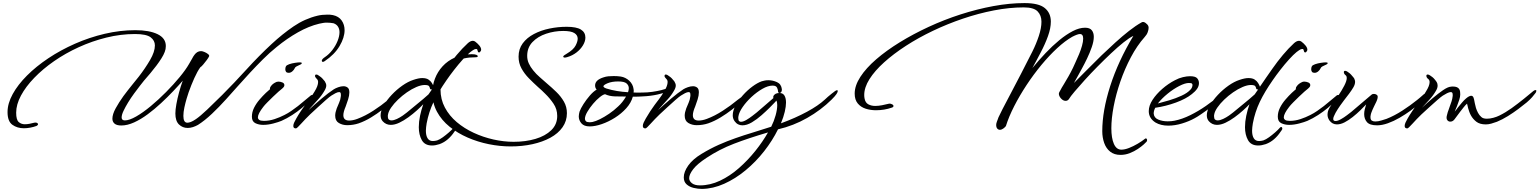

<svg xmlns="http://www.w3.org/2000/svg" viewBox="-20 -803 9998 1247"><path d="M135 30Q92 30 60.5 7.5Q29 -15 29 -75Q29 -131 62.5 -192Q96 -253 155.5 -312.5Q215 -372 294.5 -425Q374 -478 467 -519Q560 -560 660 -583.5Q760 -607 859 -607Q950 -607 1003.5 -581Q1057 -555 1057 -504Q1057 -484 1050 -466Q1043 -447 1028.5 -424Q1014 -401 996 -377Q978 -353 957 -328Q936 -303 915 -279Q906 -268 888.5 -245.5Q871 -223 850.5 -195Q830 -167 812 -137.5Q794 -108 782 -82.5Q770 -57 770 -40Q770 -21 791 -21Q820 -21 864.5 -46.5Q909 -72 959.5 -114Q1010 -156 1059 -205.5Q1108 -255 1147.5 -303Q1187 -351 1208 -388Q1213 -397 1218 -405.5Q1223 -414 1227 -421Q1231 -429 1235 -435.5Q1239 -442 1243 -447Q1251 -458 1261.5 -464.5Q1272 -471 1286 -471Q1294 -471 1307.5 -465.5Q1321 -460 1331 -452Q1341 -444 1338 -437Q1334 -428 1322.5 -412.5Q1311 -397 1299.5 -383.5Q1288 -370 1281 -366Q1262 -340 1242 -295.5Q1222 -251 1205 -203Q1200 -189 1192 -162Q1184 -135 1177.5 -105Q1171 -75 1171 -50Q1171 -6 1197 -6Q1206 -6 1219.5 -11Q1233 -16 1252 -29Q1280 -48 1326 -91.5Q1372 -135 1423 -186Q1500 -263 1581 -352Q1662 -441 1744 -517Q1814 -582 1886.5 -631.5Q1959 -681 2042 -701Q2071 -708 2106 -708Q2115 -708 2124 -707.5Q2133 -707 2142 -705Q2180 -697 2199 -670Q2218 -643 2218 -607Q2218 -559 2185.5 -504Q2153 -449 2089 -406Q2085 -403 2078 -401Q2070 -401 2070 -410Q2072 -420 2090 -432Q2117 -450 2138.5 -478Q2160 -506 2172.5 -537Q2185 -568 2185 -594Q2185 -614 2175.5 -629.5Q2166 -645 2146 -652Q2135 -654 2124 -655Q2113 -656 2102 -656Q2090 -656 2078.5 -654Q2067 -652 2053 -649Q1986 -633 1915 -593Q1844 -553 1777 -498Q1731 -461 1688 -418Q1645 -375 1604 -331Q1564 -288 1525 -244Q1486 -200 1449 -159Q1403 -108 1356.5 -64Q1310 -20 1266 8Q1250 17 1233 22.5Q1216 28 1199 28Q1166 28 1142.5 5.5Q1119 -17 1119 -66Q1119 -90 1125.5 -126.5Q1132 -163 1143 -203.5Q1154 -244 1167 -279Q1141 -249 1104.5 -210.5Q1068 -172 1026 -133Q984 -94 939.5 -61Q895 -28 851 -8Q807 12 768 12Q738 12 724 0Q710 -12 710 -32Q710 -61 731.5 -100Q753 -139 781 -178Q810 -217 838.5 -252Q867 -287 882 -306Q923 -359 954.5 -413Q986 -467 986 -508Q986 -540 958 -561Q930 -582 857 -582Q764 -582 671 -559Q578 -536 491.5 -496.5Q405 -457 331.5 -406Q258 -355 202.5 -297.5Q147 -240 116 -182Q85 -124 85 -71Q85 -25 101.5 -10.5Q118 4 141 4Q156 4 171.5 1Q187 -2 202 -6Q205 -7 210 -7Q219 -7 223 -3Q227 0 227 3Q227 7 224 10Q221 13 217 15Q198 22 176.5 26Q155 30 135 30Z M1855 -330Q1843 -330 1838 -336.5Q1833 -343 1833 -353Q1833 -364 1837 -372Q1841 -380 1858.5 -386Q1876 -392 1896.5 -395Q1917 -398 1928 -398Q1940 -398 1940 -393Q1940 -389 1935 -386Q1933 -385 1929.5 -383Q1926 -381 1921 -379Q1914 -376 1905.5 -371.5Q1897 -367 1895 -361Q1889 -348 1878 -339Q1867 -330 1855 -330ZM1689 8Q1661 8 1638.5 -3Q1616 -14 1616 -45Q1616 -75 1630 -103Q1644 -131 1665.5 -156Q1687 -181 1707 -200Q1724 -215 1734 -224Q1733 -225 1733 -228Q1733 -236 1740 -244Q1751 -260 1776 -271Q1782 -273 1788 -273Q1801 -273 1814 -267.5Q1827 -262 1827 -250Q1827 -243 1822 -237Q1817 -231 1813 -228Q1805 -222 1788.5 -207.5Q1772 -193 1753 -174.5Q1734 -156 1716.5 -138.5Q1699 -121 1690 -109Q1655 -64 1655 -41Q1655 -31 1663.5 -24.5Q1672 -18 1694 -18Q1729 -18 1763.5 -29.5Q1798 -41 1827 -56Q1851 -68 1872.5 -83Q1894 -98 1915 -114Q1936 -131 1957.5 -149Q1979 -167 2001 -185Q2004 -186 2008 -186Q2016 -186 2016 -179Q2016 -173 2011 -168Q2005 -160 1986 -142Q1967 -124 1939.5 -101Q1912 -78 1878 -56Q1844 -34 1808 -18Q1789 -10 1755 -1Q1721 8 1689 8Z M1902 31Q1885 31 1885 15Q1885 5 1890.5 -7Q1896 -19 1904 -33Q1917 -56 1933.5 -81Q1950 -106 1962 -122Q1972 -135 1990 -159Q2008 -183 2024 -210Q2046 -246 2046 -270Q2046 -283 2038 -290Q2034 -294 2030 -299.5Q2026 -305 2026 -309Q2026 -319 2034 -319Q2042 -319 2049 -313Q2056 -309 2064.5 -302Q2073 -295 2080 -286Q2083 -282 2086.5 -278.5Q2090 -275 2092 -270Q2095 -265 2097 -259.5Q2099 -254 2099 -247Q2099 -233 2087 -213Q2069 -182 2044.5 -155.5Q2020 -129 1997 -103Q1994 -99 1990.5 -95.5Q1987 -92 1984 -88Q2023 -124 2068.5 -162.5Q2114 -201 2148 -223Q2159 -230 2177 -236.5Q2195 -243 2211 -243Q2226 -243 2237.5 -234.5Q2249 -226 2249 -203Q2249 -183 2241 -157.5Q2233 -132 2225 -111Q2218 -95 2214 -80.5Q2210 -66 2210 -55Q2210 -20 2248 -20Q2258 -20 2271.5 -22.5Q2285 -25 2301 -31Q2352 -50 2404.5 -84Q2457 -118 2499 -153Q2504 -157 2509 -160.5Q2514 -164 2518 -167Q2523 -171 2527.5 -174.5Q2532 -178 2538 -183Q2544 -185 2546 -185Q2552 -185 2552 -178Q2552 -171 2548 -166Q2542 -158 2519 -137Q2496 -116 2462.5 -90Q2429 -64 2389.5 -40Q2350 -16 2310 -2Q2274 10 2235 10Q2205 10 2181 -4Q2157 -18 2157 -52Q2157 -72 2167 -99Q2174 -117 2182.5 -136Q2191 -155 2193 -174Q2194 -178 2194 -181.5Q2194 -185 2194 -187Q2194 -199 2190.5 -202Q2187 -205 2183 -205Q2173 -205 2158.5 -197.5Q2144 -190 2132 -182Q2121 -175 2097.5 -154.5Q2074 -134 2046.5 -108.5Q2019 -83 1994 -60Q1978 -45 1963.5 -29.5Q1949 -14 1937 -1Q1924 13 1915 22Q1906 31 1902 31Z M2786 142Q2739 142 2719.5 107Q2700 72 2700 23Q2700 -12 2708 -50.5Q2716 -89 2729 -126Q2712 -108 2687 -85.5Q2662 -63 2632.5 -41.5Q2603 -20 2573.5 -6Q2544 8 2518 8Q2487 8 2466 -15Q2452 -30 2452 -54Q2452 -83 2472 -118Q2492 -153 2524 -187Q2556 -221 2593 -247Q2630 -273 2664 -284Q2699 -296 2722 -296Q2748 -296 2762.5 -286.5Q2777 -277 2785 -264Q2793 -251 2797 -240Q2816 -267 2836 -297Q2856 -327 2878 -357Q2910 -403 2946 -446Q2982 -489 3019 -523Q3036 -538 3051 -538Q3059 -538 3066 -533Q3081 -522 3093 -507.5Q3105 -493 3105 -480Q3105 -476 3102 -471Q3096 -462 3091.5 -462.5Q3087 -463 3085 -465Q3084 -467 3083 -470.5Q3082 -474 3081 -477Q3080 -485 3072 -485Q3063 -485 3051 -476.5Q3039 -468 3035 -465Q3014 -448 2986 -417Q2958 -386 2930 -350Q2902 -314 2880 -282Q2827 -206 2796 -141Q2765 -76 2751 -2Q2749 11 2747.5 23Q2746 35 2746 46Q2746 77 2757 95Q2768 113 2791 113Q2804 113 2819 109Q2836 103 2856 88.5Q2876 74 2895.5 57Q2915 40 2928 25Q2931 22 2935.5 22Q2940 22 2941 26Q2944 33 2941 38Q2940 40 2937 44.5Q2934 49 2930 54Q2913 80 2889 101Q2865 122 2835 133Q2808 142 2786 142ZM2499 -48Q2499 -32 2505.5 -26.5Q2512 -21 2522 -21Q2538 -21 2558 -30.5Q2578 -40 2596 -52.5Q2614 -65 2622 -72Q2653 -98 2692.5 -130Q2732 -162 2763 -190Q2768 -198 2774 -206Q2780 -214 2786 -223Q2785 -223 2784 -222.5Q2783 -222 2782 -222Q2772 -222 2772 -232Q2772 -233 2767.5 -242Q2763 -251 2738 -251Q2715 -251 2684.5 -238Q2654 -225 2623 -203.5Q2592 -182 2565 -156Q2538 -130 2520.5 -104.5Q2503 -79 2500 -59Q2499 -56 2499 -53Q2499 -50 2499 -48Z M3297 148Q3227 148 3155 133.5Q3083 119 3017.5 90.5Q2952 62 2900 20Q2848 -22 2818 -77.5Q2788 -133 2788 -202Q2788 -248 2805 -292.5Q2822 -337 2854.5 -372.5Q2887 -408 2934.5 -429.5Q2982 -451 3044 -451Q3064 -451 3073.5 -447Q3083 -443 3083 -438Q3083 -431 3068 -431Q2987 -431 2937 -402Q2887 -373 2864 -325.5Q2841 -278 2841 -222Q2841 -158 2869.5 -104.5Q2898 -51 2946.5 -10Q2995 31 3056.5 59.5Q3118 88 3185 103Q3252 118 3316 118Q3394 118 3458 99Q3522 80 3560.5 42.5Q3599 5 3599 -50Q3599 -94 3575 -129.5Q3551 -165 3521 -194Q3510 -205 3498.5 -216Q3487 -227 3475 -237Q3444 -265 3415 -294.5Q3386 -324 3367 -358.5Q3348 -393 3348 -435Q3348 -485 3375 -521.5Q3402 -558 3447.5 -582Q3493 -606 3548.5 -617.5Q3604 -629 3660 -629Q3724 -629 3753 -611Q3782 -593 3782 -559Q3782 -535 3766.5 -509Q3751 -483 3724.5 -462.5Q3698 -442 3664 -432Q3654 -429 3647 -429Q3640 -429 3638 -434Q3638 -440 3646 -445Q3648 -447 3652.5 -449Q3657 -451 3662 -455Q3704 -480 3718 -506.5Q3732 -533 3732 -552Q3732 -575 3710 -588.5Q3688 -602 3638 -602Q3581 -602 3527 -584Q3473 -566 3438.5 -530Q3404 -494 3404 -440Q3404 -414 3414.5 -391Q3425 -368 3443 -346Q3463 -321 3486 -301.5Q3509 -282 3531 -262Q3563 -235 3593 -206Q3623 -177 3642.5 -143Q3662 -109 3662 -68Q3662 -17 3633.5 23.5Q3605 64 3554.5 91.5Q3504 119 3438 133.5Q3372 148 3297 148Z M3810 18Q3773 18 3756 -2Q3739 -22 3739 -47Q3739 -55 3740.5 -62.5Q3742 -70 3744 -78Q3751 -98 3769.5 -127Q3788 -156 3811 -182.5Q3834 -209 3855 -221Q3845 -232 3845 -248Q3845 -284 3901 -301Q3915 -306 3931.5 -307.5Q3948 -309 3966 -309Q3989 -309 4011 -306Q4043 -301 4067 -278.5Q4091 -256 4095 -224Q4097 -213 4095 -202Q4111 -201 4126.5 -201.5Q4142 -202 4155 -202Q4185 -202 4216.5 -206.5Q4248 -211 4274.5 -217.5Q4301 -224 4314 -231Q4322 -234 4326 -234Q4334 -234 4336 -228Q4336 -218 4317 -209Q4295 -199 4250 -189Q4205 -179 4155 -177Q4143 -176 4126.5 -175.5Q4110 -175 4090 -175Q4079 -135 4047.5 -100Q4016 -65 3974 -38.5Q3932 -12 3888.5 3Q3845 18 3810 18ZM4059 -204Q4064 -219 4064 -230Q4064 -248 4049.5 -261Q4035 -274 3995 -274Q3954 -274 3926.5 -262.5Q3899 -251 3899 -242Q3899 -240 3903 -236Q3907 -232 3919 -228Q3951 -218 3987 -212Q4023 -206 4059 -204ZM3829 -11Q3848 -15 3876.5 -29Q3905 -43 3936.5 -64.5Q3968 -86 3995 -112Q4023 -137 4046 -176Q4009 -176 3973.5 -177Q3938 -178 3910 -191Q3898 -190 3876 -172.5Q3854 -155 3832 -129Q3810 -103 3794.5 -76.5Q3779 -50 3779 -31Q3779 -22 3785.5 -15.5Q3792 -9 3809 -9Q3813 -9 3818 -9.5Q3823 -10 3829 -11Z M4172 31Q4155 31 4155 15Q4155 5 4160.5 -7Q4166 -19 4174 -33Q4187 -56 4203.5 -81Q4220 -106 4232 -122Q4242 -135 4260 -159Q4278 -183 4294 -210Q4316 -246 4316 -270Q4316 -283 4308 -290Q4304 -294 4300 -299.5Q4296 -305 4296 -309Q4296 -319 4304 -319Q4312 -319 4319 -313Q4326 -309 4334.5 -302Q4343 -295 4350 -286Q4353 -282 4356.5 -278.5Q4360 -275 4362 -270Q4365 -265 4367 -259.5Q4369 -254 4369 -247Q4369 -233 4357 -213Q4339 -182 4314.5 -155.5Q4290 -129 4267 -103Q4264 -99 4260.5 -95.5Q4257 -92 4254 -88Q4293 -124 4338.5 -162.5Q4384 -201 4418 -223Q4429 -230 4447 -236.5Q4465 -243 4481 -243Q4496 -243 4507.5 -234.5Q4519 -226 4519 -203Q4519 -183 4511 -157.5Q4503 -132 4495 -111Q4488 -95 4484 -80.5Q4480 -66 4480 -55Q4480 -20 4518 -20Q4528 -20 4541.5 -22.5Q4555 -25 4571 -31Q4622 -50 4674.5 -84Q4727 -118 4769 -153Q4774 -157 4779 -160.5Q4784 -164 4788 -167Q4793 -171 4797.5 -174.5Q4802 -178 4808 -183Q4814 -185 4816 -185Q4822 -185 4822 -178Q4822 -171 4818 -166Q4812 -158 4789 -137Q4766 -116 4732.5 -90Q4699 -64 4659.5 -40Q4620 -16 4580 -2Q4544 10 4505 10Q4475 10 4451 -4Q4427 -18 4427 -52Q4427 -72 4437 -99Q4444 -117 4452.5 -136Q4461 -155 4463 -174Q4464 -178 4464 -181.5Q4464 -185 4464 -187Q4464 -199 4460.5 -202Q4457 -205 4453 -205Q4443 -205 4428.5 -197.5Q4414 -190 4402 -182Q4391 -175 4367.5 -154.5Q4344 -134 4316.5 -108.5Q4289 -83 4264 -60Q4248 -45 4233.5 -29.5Q4219 -14 4207 -1Q4194 13 4185 22Q4176 31 4172 31Z M4539 424Q4513 424 4485.5 417.5Q4458 411 4439.5 394.5Q4421 378 4421 349Q4421 313 4450 272Q4479 231 4537 196Q4593 162 4648 137.5Q4703 113 4758 94Q4812 75 4867 58.5Q4922 42 4989 20Q5007 -16 5017.5 -54Q5028 -92 5028 -120Q5028 -138 5023 -150Q5020 -148 5019 -146Q5018 -144 5016 -142Q5009 -135 4999 -124.5Q4989 -114 4977 -102Q4957 -82 4926.5 -55Q4896 -28 4863.5 -8.5Q4831 11 4801 11Q4787 11 4774 4.5Q4761 -2 4751 -16Q4739 -33 4739 -54Q4739 -84 4757.5 -118Q4776 -152 4805 -184.5Q4834 -217 4866.5 -241Q4899 -265 4927 -275Q4937 -278 4947.5 -280Q4958 -282 4971 -282Q4999 -282 5026.5 -269.5Q5054 -257 5058 -224V-221Q5058 -206 5049 -201Q5047 -199 5043 -199Q5033 -199 5033 -212Q5033 -219 5027 -233Q5021 -247 4998 -247Q4968 -247 4931.5 -226Q4895 -205 4861 -173.5Q4827 -142 4803.5 -108Q4780 -74 4776 -48Q4775 -44 4775 -41Q4775 -38 4775 -36Q4775 -21 4780.5 -16.5Q4786 -12 4792 -12Q4807 -12 4827.5 -24Q4848 -36 4866.5 -50.5Q4885 -65 4894 -72Q4920 -94 4947.5 -118Q4975 -142 5003 -166Q5002 -168 5002 -172Q5002 -177 5004 -181Q5009 -189 5018 -194Q5027 -199 5043 -199Q5065 -199 5075 -182Q5085 -165 5085 -137Q5085 -112 5077 -77.5Q5069 -43 5052 -2Q5147 -37 5221 -77Q5295 -117 5338 -157Q5344 -163 5356.5 -174Q5369 -185 5382 -195Q5389 -200 5394.5 -204.5Q5400 -209 5404 -212Q5410 -216 5412 -216Q5421 -220 5421 -211Q5421 -205 5413 -192.5Q5405 -180 5381 -156Q5312 -88 5222.5 -37Q5133 14 5033 37Q4997 110 4943 179Q4889 248 4822.5 303Q4756 358 4683.5 390.5Q4611 423 4539 424ZM4526 401Q4592 401 4656.5 370.5Q4721 340 4779 289Q4837 238 4885.5 177.5Q4934 117 4968 57Q4842 94 4747 130.5Q4652 167 4569 222Q4508 262 4482 296Q4456 330 4456 354Q4456 373 4474 387Q4492 401 4526 401Z M7257 203Q7217 203 7190.5 182Q7164 161 7151.5 125.5Q7139 90 7139 49Q7139 -83 7190.5 -244Q7242 -405 7341 -570Q7315 -558 7277 -527.5Q7239 -497 7195.5 -456Q7152 -415 7108 -370.5Q7064 -326 7025.5 -283.5Q6987 -241 6959.5 -208.5Q6932 -176 6922 -159Q6914 -148 6901 -148Q6885 -148 6871 -163.5Q6857 -179 6857 -195Q6857 -201 6867 -217Q6871 -225 6876.5 -234.5Q6882 -244 6889 -255Q6903 -278 6919 -306Q6935 -334 6949 -363Q6955 -377 6966 -400.5Q6977 -424 6988.5 -451.5Q7000 -479 7007.5 -506Q7015 -533 7015 -552Q7015 -582 6994 -582Q6979 -582 6944 -564Q6898 -538 6846.5 -490.5Q6795 -443 6744 -381.5Q6693 -320 6647.5 -251Q6602 -182 6567 -113.5Q6532 -45 6513 16Q6507 24 6496 32Q6485 40 6474 40Q6464 40 6457 32Q6450 24 6450 8Q6450 -1 6455 -14Q6457 -20 6460 -27Q6463 -34 6465 -41Q6470 -53 6491.5 -95Q6513 -137 6544 -195Q6575 -254 6612 -325Q6649 -396 6685 -468Q6710 -518 6727 -569.5Q6744 -621 6744 -662Q6744 -703 6719 -729Q6694 -755 6629 -755Q6536 -755 6435.5 -735.5Q6335 -716 6234.5 -682Q6134 -648 6039.5 -603Q5945 -558 5864 -505.5Q5783 -453 5722 -398Q5661 -343 5627 -289Q5593 -235 5593 -186Q5593 -180 5593.5 -174.5Q5594 -169 5595 -164Q5600 -136 5619.5 -125.5Q5639 -115 5664 -115Q5685 -115 5708.5 -119.5Q5732 -124 5751 -129Q5753 -129 5754.5 -129.5Q5756 -130 5757 -130Q5763 -130 5768 -128Q5773 -126 5777 -124Q5783 -120 5783 -115Q5783 -107 5772 -104Q5724 -87 5669 -87Q5634 -87 5602.5 -97Q5571 -107 5551 -131Q5531 -155 5531 -195Q5531 -247 5568 -304Q5605 -361 5671 -418Q5737 -475 5824 -528.5Q5911 -582 6011.5 -628.5Q6112 -675 6219 -709.5Q6326 -744 6432 -763.5Q6538 -783 6634 -783Q6727 -783 6766 -750.5Q6805 -718 6805 -663Q6805 -620 6786.5 -568.5Q6768 -517 6739 -462Q6724 -433 6710.5 -408Q6697 -383 6685 -361Q6726 -411 6770.5 -458Q6815 -505 6860 -542Q6905 -579 6947.5 -601Q6990 -623 7027 -623Q7058 -623 7071 -606.5Q7084 -590 7084 -564Q7084 -535 7071 -497.5Q7058 -460 7040.5 -423.5Q7023 -387 7008 -360Q6994 -334 6981 -310.5Q6968 -287 6955 -264Q6987 -296 7034.5 -344Q7082 -392 7135 -444Q7179 -486 7224 -527Q7269 -568 7313 -602.5Q7357 -637 7395 -658Q7406 -664 7419.5 -654.5Q7433 -645 7438 -634Q7440 -628 7440 -622Q7440 -610 7434 -593.5Q7428 -577 7414 -562Q7365 -507 7325 -431.5Q7285 -356 7256.5 -273.5Q7228 -191 7213 -112Q7198 -33 7198 30Q7198 94 7214.5 131.5Q7231 169 7263 169Q7285 169 7313 158Q7341 147 7369 130.5Q7397 114 7417 98Q7419 96 7422 96Q7426 96 7427.5 99Q7429 102 7430 104V107Q7430 112 7427 117Q7423 122 7408 135.5Q7393 149 7370 164.5Q7347 180 7318 191.5Q7289 203 7257 203Z M7567 13Q7544 13 7523 8Q7502 3 7485 -7Q7441 -35 7441 -81Q7441 -117 7465.5 -154.5Q7490 -192 7529 -226Q7568 -260 7611 -282Q7637 -296 7663 -302Q7689 -308 7709 -308Q7744 -308 7755.5 -294.5Q7767 -281 7767 -263Q7767 -244 7755 -226.5Q7743 -209 7721 -192Q7683 -161 7617.5 -137Q7552 -113 7483 -103Q7473 -83 7473 -66Q7475 -38 7502.5 -26.5Q7530 -15 7564 -15Q7576 -15 7587 -16Q7598 -17 7608 -19Q7658 -29 7710.5 -55Q7763 -81 7812 -115Q7861 -149 7900 -183Q7906 -185 7908 -185Q7915 -185 7915 -178Q7915 -173 7911 -168Q7904 -156 7882.5 -137Q7861 -118 7834 -98.5Q7807 -79 7781.5 -61.5Q7756 -44 7739 -35Q7703 -15 7657 -1Q7611 13 7567 13ZM7500 -131Q7532 -139 7574 -151.5Q7616 -164 7654 -181.5Q7692 -199 7711 -220Q7719 -228 7722 -236.5Q7725 -245 7725 -251Q7725 -256 7721.5 -260Q7718 -264 7701 -264Q7677 -264 7639 -244.5Q7601 -225 7563.5 -194.5Q7526 -164 7500 -131Z M8152 142Q8105 142 8085.5 107Q8066 72 8066 23Q8066 -12 8074 -50.5Q8082 -89 8095 -126Q8078 -108 8053 -85.5Q8028 -63 7998.5 -41.5Q7969 -20 7939.5 -6Q7910 8 7884 8Q7853 8 7832 -15Q7818 -30 7818 -54Q7818 -83 7838 -118Q7858 -153 7890 -187Q7922 -221 7959 -247Q7996 -273 8030 -284Q8065 -296 8088 -296Q8114 -296 8128.5 -286.5Q8143 -277 8151 -264Q8159 -251 8163 -240Q8182 -267 8202 -297Q8222 -327 8244 -357Q8276 -403 8312 -446Q8348 -489 8385 -523Q8402 -538 8417 -538Q8425 -538 8432 -533Q8447 -522 8459 -507.5Q8471 -493 8471 -480Q8471 -476 8468 -471Q8462 -462 8457.5 -462.5Q8453 -463 8451 -465Q8450 -467 8449 -470.5Q8448 -474 8447 -477Q8446 -485 8438 -485Q8429 -485 8417 -476.5Q8405 -468 8401 -465Q8380 -448 8352 -417Q8324 -386 8296 -350Q8268 -314 8246 -282Q8193 -206 8162 -141Q8131 -76 8117 -2Q8115 11 8113.5 23Q8112 35 8112 46Q8112 77 8123 95Q8134 113 8157 113Q8170 113 8185 109Q8202 103 8222 88.5Q8242 74 8261.5 57Q8281 40 8294 25Q8297 22 8301.5 22Q8306 22 8307 26Q8310 33 8307 38Q8306 40 8303 44.5Q8300 49 8296 54Q8279 80 8255 101Q8231 122 8201 133Q8174 142 8152 142ZM7865 -48Q7865 -32 7871.5 -26.5Q7878 -21 7888 -21Q7904 -21 7924 -30.5Q7944 -40 7962 -52.5Q7980 -65 7988 -72Q8019 -98 8058.5 -130Q8098 -162 8129 -190Q8134 -198 8140 -206Q8146 -214 8152 -223Q8151 -223 8150 -222.5Q8149 -222 8148 -222Q8138 -222 8138 -232Q8138 -233 8133.5 -242Q8129 -251 8104 -251Q8081 -251 8050.5 -238Q8020 -225 7989 -203.5Q7958 -182 7931 -156Q7904 -130 7886.5 -104.5Q7869 -79 7866 -59Q7865 -56 7865 -53Q7865 -50 7865 -48Z M8518 -330Q8506 -330 8501 -336.5Q8496 -343 8496 -353Q8496 -364 8500 -372Q8504 -380 8521.5 -386Q8539 -392 8559.5 -395Q8580 -398 8591 -398Q8603 -398 8603 -393Q8603 -389 8598 -386Q8596 -385 8592.5 -383Q8589 -381 8584 -379Q8577 -376 8568.5 -371.5Q8560 -367 8558 -361Q8552 -348 8541 -339Q8530 -330 8518 -330ZM8352 8Q8324 8 8301.5 -3Q8279 -14 8279 -45Q8279 -75 8293 -103Q8307 -131 8328.5 -156Q8350 -181 8370 -200Q8387 -215 8397 -224Q8396 -225 8396 -228Q8396 -236 8403 -244Q8414 -260 8439 -271Q8445 -273 8451 -273Q8464 -273 8477 -267.5Q8490 -262 8490 -250Q8490 -243 8485 -237Q8480 -231 8476 -228Q8468 -222 8451.5 -207.5Q8435 -193 8416 -174.5Q8397 -156 8379.5 -138.5Q8362 -121 8353 -109Q8318 -64 8318 -41Q8318 -31 8326.5 -24.5Q8335 -18 8357 -18Q8392 -18 8426.5 -29.5Q8461 -41 8490 -56Q8514 -68 8535.5 -83Q8557 -98 8578 -114Q8599 -131 8620.5 -149Q8642 -167 8664 -185Q8667 -186 8671 -186Q8679 -186 8679 -179Q8679 -173 8674 -168Q8668 -160 8649 -142Q8630 -124 8602.5 -101Q8575 -78 8541 -56Q8507 -34 8471 -18Q8452 -10 8418 -1Q8384 8 8352 8Z M8924 11Q8876 11 8858 -10Q8840 -31 8840 -62Q8840 -77 8844 -93.5Q8848 -110 8853 -125Q8837 -108 8814.5 -86Q8792 -64 8765.5 -43Q8739 -22 8713 -8.5Q8687 5 8663 5Q8633 5 8614 -21Q8602 -39 8602 -58Q8602 -81 8614.5 -102.5Q8627 -124 8643.5 -144.5Q8660 -165 8672 -182Q8695 -216 8711 -247Q8727 -278 8727 -297Q8727 -308 8720 -314Q8708 -323 8708 -335Q8708 -343 8717 -343Q8723 -343 8732 -337Q8739 -333 8747 -326Q8755 -319 8762 -310Q8766 -306 8769 -302Q8772 -298 8775 -294Q8777 -289 8779 -283.5Q8781 -278 8781 -271Q8781 -255 8770 -236Q8759 -217 8742.5 -195Q8726 -173 8708 -150Q8700 -140 8683.5 -116.5Q8667 -93 8654 -70Q8648 -58 8643.5 -48Q8639 -38 8639 -30Q8639 -17 8654 -17Q8668 -17 8688.5 -28.5Q8709 -40 8728 -54.5Q8747 -69 8756 -76Q8788 -103 8822.5 -132.5Q8857 -162 8889 -189Q8894 -193 8902 -193Q8916 -193 8924 -185Q8928 -182 8928 -174Q8928 -158 8912 -128Q8908 -119 8903 -109.5Q8898 -100 8894 -90Q8890 -80 8886.5 -71Q8883 -62 8882 -53Q8881 -50 8881 -47Q8881 -44 8881 -41Q8881 -25 8890 -19.5Q8899 -14 8912 -14Q8931 -14 8951.5 -20.5Q8972 -27 8985 -31Q9036 -51 9088.5 -85Q9141 -119 9183 -153Q9193 -162 9202.5 -169Q9212 -176 9222 -186Q9229 -193 9233 -194H9235Q9243 -194 9240 -185Q9238 -177 9232 -169Q9223 -154 9199 -131.5Q9175 -109 9141.5 -84.5Q9108 -60 9070 -38Q9032 -16 8994 -2.5Q8956 11 8924 11Z M9120 31Q9103 31 9103 15Q9103 5 9108.5 -7Q9114 -19 9122 -33Q9135 -56 9152 -81Q9169 -106 9180 -122Q9190 -135 9208.5 -159Q9227 -183 9242 -210Q9253 -227 9259 -242.5Q9265 -258 9265 -270Q9265 -283 9256 -290Q9244 -299 9244 -311Q9244 -319 9253 -319Q9259 -319 9268 -313Q9275 -309 9283.5 -302Q9292 -295 9299 -286Q9302 -282 9305 -278.5Q9308 -275 9311 -270Q9317 -260 9317 -247Q9317 -231 9306 -213Q9288 -182 9263.5 -155.5Q9239 -129 9215 -103Q9248 -134 9284.5 -165Q9321 -196 9352.5 -217.5Q9384 -239 9403 -240Q9407 -241 9410.5 -241Q9414 -241 9417 -241Q9446 -241 9457 -225Q9462 -217 9463 -207.5Q9464 -198 9464 -189Q9464 -175 9457.5 -154.5Q9451 -134 9443 -114Q9439 -104 9435 -95Q9431 -86 9428 -78Q9433 -84 9438.5 -91Q9444 -98 9449 -105Q9462 -121 9475.5 -137Q9489 -153 9501 -163Q9522 -181 9535 -181Q9539 -181 9543 -179Q9548 -175 9550.5 -168.5Q9553 -162 9554 -156Q9556 -147 9558.5 -133Q9561 -119 9566 -102Q9571 -86 9579.5 -70Q9588 -54 9601 -43Q9612 -32 9637 -32Q9657 -32 9679 -38Q9701 -44 9717 -52Q9758 -72 9797 -100Q9836 -128 9877 -161L9939 -212Q9947 -218 9952 -218Q9957 -218 9958 -216V-214Q9958 -211 9957 -207Q9956 -203 9952 -198Q9945 -188 9931 -172Q9917 -156 9896 -138Q9873 -119 9841 -95Q9809 -71 9773.5 -49Q9738 -27 9702 -12Q9683 -5 9665 0Q9647 5 9630 5Q9591 5 9568.5 -12.5Q9546 -30 9533 -54Q9527 -65 9522.5 -77.5Q9518 -90 9515 -101Q9513 -109 9511.5 -116.5Q9510 -124 9508 -130Q9497 -120 9486 -106Q9475 -92 9464 -78Q9452 -62 9442 -48.5Q9432 -35 9426 -27Q9415 -13 9399 -13Q9388 -13 9380.5 -22Q9373 -31 9376 -48Q9377 -53 9379 -60Q9381 -67 9383 -75Q9386 -83 9389 -91.5Q9392 -100 9395 -109Q9402 -127 9407.5 -144.5Q9413 -162 9414 -174Q9415 -178 9415 -181Q9415 -184 9415 -187Q9415 -198 9411.5 -201.5Q9408 -205 9403 -205Q9393 -205 9378 -197.5Q9363 -190 9351 -182Q9340 -175 9316.5 -154.5Q9293 -134 9265 -108.5Q9237 -83 9212 -60Q9196 -45 9181.5 -29.5Q9167 -14 9155 -1Q9142 13 9133 22Q9124 31 9120 31Z"/></svg>

Font: WindSong Medium
Style: Regular
Weight: 500
Designer: Robert E. Leuschke
Foundry: Robert E. Leuschke
Version: Version 1.010; ttfautohint (v1.8.3)